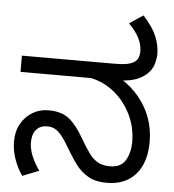

<svg xmlns="http://www.w3.org/2000/svg" viewBox="-55 -841 822 906"><g transform="rotate(5 355.5 -388.0)"><path d="M483 12Q430 12 395.5 -8Q361 -28 337.5 -59.5Q314 -91 294 -125Q269 -169 251 -191Q233 -213 217.5 -221Q202 -229 182 -229Q148 -229 129.5 -207.5Q111 -186 111 -148Q111 -116 125 -82.5Q139 -49 162 -17L84 14Q61 -18 46 -60Q31 -102 31 -145Q31 -192 51 -228Q71 -264 105 -284.5Q139 -305 181 -305Q243 -305 279 -276Q315 -247 349 -187Q372 -148 391 -121Q410 -94 433.5 -80.5Q457 -67 492 -67Q544 -67 565.5 -103.5Q587 -140 587 -190Q587 -260 557.5 -320Q528 -380 478.5 -420.5Q429 -461 367 -474H33V-551H458Q512 -551 533.5 -556Q555 -561 566 -569Q579 -579 583.5 -591.5Q588 -604 588 -618Q588 -651 572 -682.5Q556 -714 523 -747L588 -790Q635 -738 652 -696.5Q669 -655 669 -612Q669 -593 661 -565.5Q653 -538 628 -516Q603 -494 568 -484Q533 -474 475 -474H451L508 -483Q559 -451 595 -407Q631 -363 650 -310.5Q669 -258 669 -198Q669 -100 620.5 -44Q572 12 483 12Z"/></g></svg>

Font: kannada15
Style: Book
Weight: 400
Designer: Jelle Bosma - Monotype Design Team
Foundry: Monotype Imaging Inc.
Version: Version 2.003